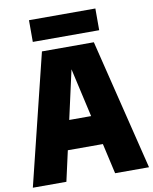

<svg xmlns="http://www.w3.org/2000/svg" viewBox="-102 -997 855 1071"><g transform="rotate(-10 325.0 -462.0)"><path d="M-4 0 178 -740H472L654 0H462L423 -172H224.5L186 0ZM261.5 -337H385.5L323 -613ZM137 -801V-924H513V-801Z"/></g></svg>

Font: Encode Sans Cnd Black
Style: Regular
Weight: 900
Width: 3
Designer: Multiple Designers
Foundry: Impallari Type
Version: Version 3.002; ttfautohint (v1.8.3) -l 8 -r 50 -G 200 -x 14 